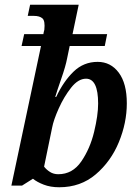

<svg xmlns="http://www.w3.org/2000/svg" viewBox="-20 -780 588 810"><path d="M230 10Q320 10 384 -44.5Q448 -99 481.5 -180.5Q515 -262 515 -344Q515 -428 481 -473.5Q447 -519 392 -519Q333 -519 290.5 -478Q248 -437 217 -371H213Q220 -395 238.5 -448Q257 -501 263 -533L274 -586H422L432 -636H286L312 -760H107L97 -713H123Q147 -713 159 -702.5Q171 -692 167 -654Q166 -650 164.5 -644.5Q163 -639 163 -636H82L71 -586H153L28 3H73L119 -26Q136 -12 164.5 -1Q193 10 230 10ZM226 -45Q206 -45 191 -54.5Q176 -64 166 -77L200 -242Q206 -274 228 -323Q250 -372 280 -410Q310 -448 343 -448Q394 -448 394 -343Q394 -294 377 -223.5Q360 -153 323 -99Q286 -45 226 -45Z"/></svg>

Font: Noto Serif SemiCondensed Semi
Style: Italic
Weight: 600
Width: 4
Italic angle: -12°
Designer: Monotype Design Team
Foundry: Monotype Imaging Inc.
Version: Version 1.901